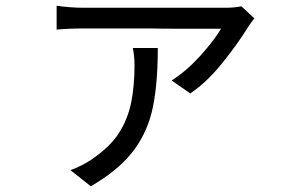

<svg xmlns="http://www.w3.org/2000/svg" viewBox="-20 -569 1040 668"><path d="M855 -492 845 -478Q809 -419 754.5 -351Q700 -283 642 -244L577 -289Q629 -322 676.5 -374.5Q724 -427 749 -469H698H610Q541 -469 504 -470H400H316H271Q218 -470 177 -466V-549Q226 -542 271 -542H317H406H515H625H716H765Q793 -542 820 -547L865 -505ZM507 -175Q486 -95 436 -34Q386 27 296 79L225 23Q261 10 294 -11Q363 -57 395 -108Q425 -156 436.5 -213Q448 -270 448 -342Q448 -374 442 -402H529Q529 -262 507 -175Z"/></svg>

Font: Merged Yaku Han JP
Style: Regular
Weight: 400
Designer: Ryoko NISHIZUKA 西塚涼子 (kana, bopomofo & ideographs); Paul D. Hunt (Latin, Greek & Cyrillic); Sandoll Communications 산돌커뮤니
Foundry: Adobe
Version: Version 2.004